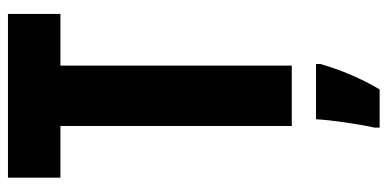

<svg xmlns="http://www.w3.org/2000/svg" viewBox="-266 -488 975 483"><g transform="rotate(-90 221.5 -246.5)"><path d="M298 0V-582H428V-714H16V-582H146V0ZM302 72V61H163C161 101 150 173 142 208V221H238C265 176 287 124 302 72Z"/></g></svg>

Font: Noto Sans Khmer UI ExtraCondensed ExtraBold
Style: Regular
Weight: 800
Width: 2
Designer: Danh Hong and the Monotype Design Team
Foundry: Monotype Imaging Inc.
Version: Version 2.002